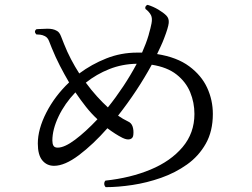

<svg xmlns="http://www.w3.org/2000/svg" viewBox="-20 -789 1040 792"><path d="M416 -17Q410 -23 410 -31Q410 -39 415 -44Q518 -55 601 -89.5Q684 -124 733 -182Q782 -240 782 -319Q782 -366 764.5 -408.5Q747 -451 708.5 -481.5Q670 -512 606 -522Q547 -414 467 -312Q487 -298 508 -288Q522 -282 527 -267Q532 -252 530 -233Q529 -219 517 -215Q505 -211 486 -220Q470 -228 454.5 -238Q439 -248 423 -260Q364 -193 305.5 -149Q247 -105 203 -105Q173 -105 154.5 -127.5Q136 -150 136 -197Q136 -256 171 -324.5Q206 -393 265 -449Q245 -483 227 -518Q209 -553 194 -590Q188 -604 182.5 -619Q177 -634 165 -640Q155 -645 145.5 -646Q136 -647 130 -647Q119 -658 129 -668Q131 -668 136 -669Q150 -670 174.5 -670.5Q199 -671 214 -662Q225 -657 232 -638.5Q239 -620 244 -608Q257 -575 273 -544.5Q289 -514 307 -486Q358 -524 418.5 -548Q479 -572 546 -572H566Q574 -590 581 -608.5Q588 -627 593 -644Q594 -647 595 -652Q601 -672 605 -692.5Q609 -713 603 -726Q599 -734 592.5 -741Q586 -748 580 -752Q578 -758 581 -763Q584 -768 589 -769Q612 -762 633 -749.5Q654 -737 666 -725Q678 -713 676 -694Q674 -675 657 -631Q651 -615 643.5 -599Q636 -583 628 -566Q710 -553 760.5 -515.5Q811 -478 834.5 -427Q858 -376 858 -319Q858 -248 829 -196.5Q800 -145 751.5 -110.5Q703 -76 644.5 -55.5Q586 -35 526.5 -26Q467 -17 416 -17ZM218 -180Q246 -180 289.5 -212.5Q333 -245 382 -297Q357 -320 334.5 -348.5Q312 -377 291 -408Q247 -362 221.5 -308.5Q196 -255 196 -209Q196 -196 200.5 -188Q205 -180 218 -180ZM425 -346Q458 -387 488.5 -433Q519 -479 544 -526Q484 -525 431 -504Q378 -483 334 -448Q356 -418 379.5 -392Q403 -366 425 -346Z"/></svg>

Font: Zen Old Mincho
Style: Regular
Weight: 400
Designer: Yoshimichi Ohira
Foundry: Positype
Version: Version 1.001